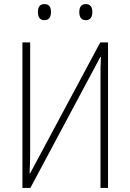

<svg xmlns="http://www.w3.org/2000/svg" viewBox="-20 -922 640 942"><path d="M401 -823C425 -823 433 -841 433 -863C433 -885 425 -902 401 -902C378 -902 369 -886 369 -863C369 -839 378 -823 401 -823ZM198 -823C223 -823 230 -841 230 -863C230 -885 223 -902 198 -902C175 -902 166 -887 166 -863C166 -839 175 -823 198 -823ZM90 0H129L472 -642H475C473 -606 473 -575 473 -531V0H510V-714H472L128 -72H125C127 -111 128 -137 128 -174V-714H90Z"/></svg>

Font: Noto Sans Mono ExtraLight
Style: Regular
Weight: 200
Designer: Monotype Design Team
Foundry: Monotype Imaging Inc.
Version: Version 2.014